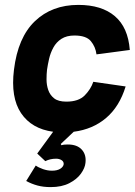

<svg xmlns="http://www.w3.org/2000/svg" viewBox="-20 -530 550 784"><path d="M126 146Q137 154 155.5 160.5Q174 167 192 167Q213 167 225.5 159.5Q238 152 240 141Q241 130 231.5 124Q222 118 209 118Q185 118 165 128L132 97L197 8Q109 -4 66 -68Q23 -132 37 -245Q53 -377 122.5 -443.5Q192 -510 300 -510Q395 -510 449 -464Q503 -418 510 -326L374 -308Q370 -339 351 -362Q332 -385 284 -385Q252 -385 231 -371.5Q210 -358 198 -336Q186 -314 180.5 -290Q175 -266 172 -245Q170 -228 170 -205.5Q170 -183 177 -162.5Q184 -142 201 -128.5Q218 -115 251 -115Q301 -115 326 -140.5Q351 -166 361 -196L493 -177Q468 -95 413.5 -48.5Q359 -2 281 8L228 58L231 63Q237 61 244 60.5Q251 60 257 60Q295 60 314 81Q333 102 329 135Q327 156 310.5 179Q294 202 263 218Q232 234 187 234Q157 234 133 227.5Q109 221 87 209Z"/></svg>

Font: Haskoy ExtraBold
Style: Italic
Weight: 800
Designer: Ertekin Erdin
Foundry: Ertekin Erdin
Version: Version 2.000; ttfautohint (v1.8.4.7-5d5b)